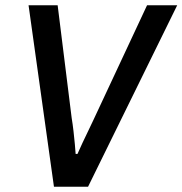

<svg xmlns="http://www.w3.org/2000/svg" viewBox="-20 -706 690 726"><path d="M184 0 88 -686H198L251 -260Q255 -236 258 -209.5Q261 -183 263 -161Q265 -139 266 -124H273Q281 -143 292.5 -167Q304 -191 315 -214Q326 -237 334 -254L536 -686H650L313 0Z"/></svg>

Font: Archivo SemiCondensed Medium
Style: Italic
Weight: 500
Width: 4
Italic angle: -10°
Designer: Hector Gatti
Foundry: Omnibus-Type
Version: Version 2.001